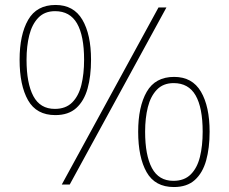

<svg xmlns="http://www.w3.org/2000/svg" viewBox="-20 -744 924 774"><path d="M229 0 619 -714H651L261 0ZM203 -280Q127 -280 93 -340Q59 -400 59 -503Q59 -604 93.5 -664Q128 -724 204 -724Q277 -724 312 -664.5Q347 -605 347 -503Q347 -437 333 -387Q319 -337 287.5 -308.5Q256 -280 203 -280ZM201 -305Q245 -305 271 -331Q297 -357 308 -401.5Q319 -446 319 -503Q319 -600 290.5 -649.5Q262 -699 202 -699Q160 -699 134.5 -672.5Q109 -646 98 -602Q87 -558 87 -503Q87 -408 114.5 -356.5Q142 -305 201 -305ZM681 10Q605 10 571 -50Q537 -110 537 -213Q537 -314 571.5 -374Q606 -434 682 -434Q755 -434 790 -374.5Q825 -315 825 -213Q825 -147 811 -97Q797 -47 765.5 -18.5Q734 10 681 10ZM679 -15Q723 -15 749 -41Q775 -67 786 -111.5Q797 -156 797 -213Q797 -310 768.5 -359.5Q740 -409 680 -409Q638 -409 612.5 -382.5Q587 -356 576 -312Q565 -268 565 -213Q565 -118 592.5 -66.5Q620 -15 679 -15Z"/></svg>

Font: Noto Rashi Hebrew Thin
Style: Regular
Weight: 250
Version: Version 1.006